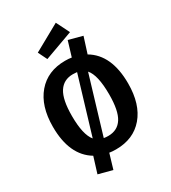

<svg xmlns="http://www.w3.org/2000/svg" viewBox="-258 -1100 1207 1359"><g transform="rotate(-30 345.5 -420.5)"><path d="M478 -866 244 -781 208 -854 424 -974ZM507 -667Q653 -581 653 -346Q653 -176 571 -80Q489 16 346 16Q315 16 292 12L256 133L143 103L183 -26Q38 -113 38 -346Q38 -515 120.5 -611.5Q203 -708 346 -708Q376 -708 399 -704L436 -826L548 -796ZM346 -598Q270 -598 231.5 -538Q193 -478 193 -346Q193 -191 241 -134L380 -596Q358 -598 346 -598ZM346 -94Q422 -94 460 -153.5Q498 -213 498 -346Q498 -505 449 -560L310 -97Q328 -94 346 -94Z"/></g></svg>

Font: FiraGO SemiBold
Style: Regular
Weight: 600
Designer: bBox Type
Foundry: bBox Type GmbH
Version: Version 1.001;PS 001.001;hotconv 1.0.88;makeotf.lib2.5.64775